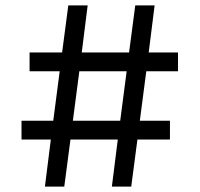

<svg xmlns="http://www.w3.org/2000/svg" viewBox="-20 -694 743 714"><path d="M524 -429 500 -245H612V-175H491L468 0H396L418 -175H242L219 0H147L169 -175H60V-245H178L202 -429H90V-499H211L234 -674H306L284 -499H460L483 -674H555L533 -499H642V-429ZM451 -429H275L251 -245H427Z"/></svg>

Font: Biryani Light
Style: Regular
Weight: 300
Designer: Dan Reynolds and Mathieu Réguer
Foundry: Dan Reynolds and Mathieu Réguer
Version: Version 1.004; ttfautohint (v1.1) -l 5 -r 5 -G 72 -x 0 -D la